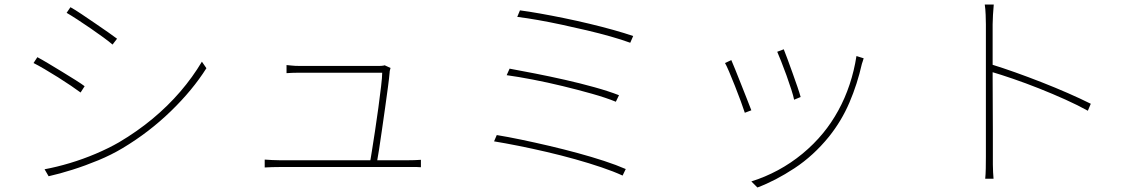

<svg xmlns="http://www.w3.org/2000/svg" viewBox="-20 -777 5040 853"><path d="M293 -745Q313 -734 342 -714.5Q371 -695 402.5 -673.5Q434 -652 460.5 -633.5Q487 -615 500 -605L480 -579Q465 -592 439 -611Q413 -630 382.5 -651Q352 -672 323.5 -690.5Q295 -709 276 -720ZM178 -25Q232 -35 290.5 -52.5Q349 -70 405.5 -94Q462 -118 509 -145Q590 -193 658 -249.5Q726 -306 781 -370Q836 -434 877 -503L897 -474Q836 -377 739 -283Q642 -189 525 -119Q475 -89 417 -65Q359 -41 302 -23Q245 -5 196 6ZM146 -523Q165 -513 195 -495Q225 -477 257 -457.5Q289 -438 316 -421Q343 -404 356 -394L338 -366Q322 -378 295.5 -396Q269 -414 238 -433.5Q207 -453 178 -470Q149 -487 129 -497Z M1715 -475Q1714 -471 1712.5 -465.5Q1711 -460 1711 -455Q1709 -431 1703.5 -389.5Q1698 -348 1691 -298.5Q1684 -249 1677 -200.5Q1670 -152 1664 -112.5Q1658 -73 1654 -53H1623Q1626 -66 1632 -104.5Q1638 -143 1646 -194.5Q1654 -246 1661 -298.5Q1668 -351 1673 -393Q1678 -435 1678 -454Q1655 -454 1614 -454Q1573 -454 1525 -454Q1477 -454 1431.5 -454Q1386 -454 1354 -454Q1322 -454 1314 -454Q1294 -454 1281.5 -453.5Q1269 -453 1253 -452V-488Q1264 -487 1273 -486Q1282 -485 1291.5 -484.5Q1301 -484 1313 -484Q1321 -484 1353 -484Q1385 -484 1429.5 -484Q1474 -484 1521 -484Q1568 -484 1606.5 -484Q1645 -484 1664 -484Q1670 -484 1675 -484.5Q1680 -485 1683.5 -485.5Q1687 -486 1689 -487ZM1156 -68Q1173 -67 1189 -66Q1205 -65 1224 -65Q1236 -65 1277.5 -65Q1319 -65 1378.5 -65Q1438 -65 1503.5 -65Q1569 -65 1629 -65Q1689 -65 1732.5 -65Q1776 -65 1790 -65Q1804 -65 1821 -65.5Q1838 -66 1850 -67V-34Q1842 -35 1832 -35Q1822 -35 1812 -35Q1802 -35 1793 -35Q1778 -35 1734 -35Q1690 -35 1629.5 -35Q1569 -35 1503.5 -35Q1438 -35 1379 -35Q1320 -35 1278 -35Q1236 -35 1224 -35Q1205 -35 1189 -34.5Q1173 -34 1156 -33Z M2290 -731Q2328 -726 2379 -717Q2430 -708 2486 -696.5Q2542 -685 2598.5 -671.5Q2655 -658 2705 -644Q2755 -630 2793 -617L2780 -587Q2742 -601 2692.5 -615Q2643 -629 2588 -642Q2533 -655 2477 -667Q2421 -679 2370 -688Q2319 -697 2278 -702ZM2244 -472Q2293 -463 2357 -450.5Q2421 -438 2489.5 -422.5Q2558 -407 2621 -389.5Q2684 -372 2730 -354L2716 -325Q2672 -343 2610 -360.5Q2548 -378 2480 -394.5Q2412 -411 2347 -423.5Q2282 -436 2231 -443ZM2187 -177Q2236 -169 2296 -156.5Q2356 -144 2420 -129Q2484 -114 2546.5 -97Q2609 -80 2664 -62Q2719 -44 2760 -26L2746 3Q2707 -15 2652.5 -33.5Q2598 -52 2535.5 -69.5Q2473 -87 2408.5 -102Q2344 -117 2284 -129Q2224 -141 2175 -149Z M3462 -558Q3468 -544 3478.5 -515Q3489 -486 3501 -453Q3513 -420 3523 -390.5Q3533 -361 3537 -346L3508 -334Q3505 -350 3495.5 -379.5Q3486 -409 3474 -442.5Q3462 -476 3450.5 -504.5Q3439 -533 3433 -547ZM3817 -518Q3815 -512 3813 -505Q3811 -498 3809 -493Q3789 -404 3754 -322Q3719 -240 3663 -170Q3594 -85 3509.5 -29.5Q3425 26 3345 56L3318 29Q3379 10 3436.5 -21Q3494 -52 3545 -94Q3596 -136 3637 -186Q3674 -231 3704 -285.5Q3734 -340 3754.5 -401.5Q3775 -463 3785 -528ZM3229 -510Q3235 -497 3246.5 -468Q3258 -439 3272 -404Q3286 -369 3298.5 -337Q3311 -305 3318 -287L3289 -276Q3283 -295 3271 -327.5Q3259 -360 3245 -395.5Q3231 -431 3219 -459Q3207 -487 3201 -497Z M4360 -81Q4360 -90 4360 -130.5Q4360 -171 4360 -230.5Q4360 -290 4360 -357Q4360 -424 4360 -487.5Q4360 -551 4360 -599.5Q4360 -648 4360 -669Q4360 -685 4359 -711Q4358 -737 4355 -757H4395Q4393 -738 4391.5 -710.5Q4390 -683 4390 -669Q4390 -619 4390 -557.5Q4390 -496 4390 -432Q4390 -368 4390.5 -307.5Q4391 -247 4391 -198Q4391 -149 4391 -117.5Q4391 -86 4391 -81Q4391 -63 4391 -45.5Q4391 -28 4392 -12Q4393 4 4394 17H4357Q4359 -2 4359.5 -28.5Q4360 -55 4360 -81ZM4384 -491Q4433 -476 4490.5 -455.5Q4548 -435 4608 -411.5Q4668 -388 4724 -363.5Q4780 -339 4826 -316L4813 -285Q4770 -309 4713.5 -334.5Q4657 -360 4596.5 -384Q4536 -408 4480.5 -427Q4425 -446 4384 -458Z"/></svg>

Font: Noto Sans SC Thin
Style: Regular
Weight: 100
Designer: Ryoko NISHIZUKA 西塚涼子 (kana, bopomofo & ideographs); Paul D. Hunt (Latin, Greek & Cyrillic); Sandoll Communications 산돌커뮤니
Foundry: Adobe
Version: Version 2.004-H2;hotconv 1.0.118;makeotfexe 2.5.65603